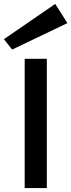

<svg xmlns="http://www.w3.org/2000/svg" viewBox="-64 -960 364 980"><path d="M62 0V-660H175V0ZM-2 -707 -44 -760 218 -940 280 -842Z"/></svg>

Font: Lil Grotesk Bold
Style: Regular
Weight: 700
Designer: Bastien Sozeau
Foundry: NBR — Bastien Sozeau
Version: Version 4.002; ttfautohint (v1.8.4.7-5d5b)